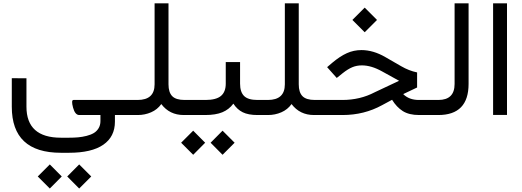

<svg xmlns="http://www.w3.org/2000/svg" viewBox="-20 -671 3047 1120"><path d="M372.1 358.4 441.9 288.1 512.2 358.4 441.9 428.7ZM200.2 358.4 270.5 288.1 340.3 358.4 270.5 428.7ZM688 -42Q688 0 676.8 0H650.4V38.6Q650.4 126.5 582.5 173.3Q514.6 220.2 382.3 220.2H335.4Q48.8 220.2 48.8 -48.3V-214.8L134.3 -214.4V-48.8Q134.3 132.3 335.4 132.3H382.3Q411.6 132.3 435.8 130.1Q460 127.9 485.1 121.6Q510.3 115.2 527.3 105Q544.4 94.7 555.2 76.9Q565.9 59.1 565.9 35.2V0H442.4Q418 0 406.2 -43Q394 -87.9 408.7 -87.9H676.8Q688 -87.9 688 -47.4ZM737.3 -87.9Q744.1 -87.9 744.1 -47.4V-42Q744.1 0 737.3 0H664.6Q657.7 0 657.7 -42V-47.4Q657.7 -87.9 664.6 -87.9Z M727.5 -87.9H782.7Q881.8 -87.9 881.8 -179.2V-651.4H962.9V-179.2Q962.9 -132.3 984.6 -110.1Q1006.3 -87.9 1056.6 -87.9H1064.5Q1075.7 -87.9 1075.7 -47.4V-42Q1075.7 0 1064.5 0H1051.8Q969.2 0 920.9 -64Q897.9 -31.7 861.3 -15.9Q824.7 0 783.7 0H727.5Q715.3 0 715.3 -42V-47.4Q715.3 -87.9 727.5 -87.9Z M1208.5 161.6 1278.3 91.3 1348.6 161.6 1278.3 231.9ZM1036.6 161.6 1106.9 91.3 1176.8 161.6 1106.9 231.9ZM1059.1 -87.9H1179.2Q1240.7 -87.9 1268.8 -111.3Q1296.9 -134.8 1296.9 -183.1V-309.1H1380.4V-183.1Q1380.4 -134.3 1403.8 -111.1Q1427.2 -87.9 1481.4 -87.9H1492.2Q1503.4 -87.9 1503.4 -47.4V-42Q1503.4 0 1492.2 0H1481.9Q1428.7 0 1396 -16.1Q1363.3 -32.2 1341.3 -66.4Q1315.9 -32.2 1276.9 -16.1Q1237.8 0 1176.8 0H1059.1Q1046.9 0 1046.9 -42V-47.4Q1046.9 -87.9 1059.1 -87.9Z M1487.3 -87.9H1542.5Q1641.6 -87.9 1641.6 -179.2V-651.4H1722.7V-179.2Q1722.7 -132.3 1744.4 -110.1Q1766.1 -87.9 1816.4 -87.9H1824.2Q1835.4 -87.9 1835.4 -47.4V-42Q1835.4 0 1824.2 0H1811.5Q1729 0 1680.7 -64Q1657.7 -31.7 1621.1 -15.9Q1584.5 0 1543.5 0H1487.3Q1475.1 0 1475.1 -42V-47.4Q1475.1 -87.9 1487.3 -87.9Z M2035.6 -554.7 2107.4 -626.5 2179.2 -554.7 2107.4 -482.9ZM1818.8 -87.9H1977.5Q2080.6 -87.9 2166 -132.8L2308.1 -199.7L2209 -254.4Q2146 -289.6 2091.3 -289.6Q2060.5 -289.6 2034.9 -278.8Q2009.3 -268.1 1979 -244.1L1944.3 -216.3L1888.2 -279.3L1918 -304.7Q1963.4 -342.8 2003.4 -360.8Q2043.5 -378.9 2088.4 -378.9Q2157.2 -378.9 2228 -337.9L2320.3 -284.7Q2365.7 -258.3 2413.1 -248.5V-160.6L2333 -122.6L2332 -122.1Q2366.2 -87.9 2423.3 -87.9H2482.4Q2493.7 -87.9 2493.7 -47.4V-42Q2493.7 0 2482.4 0H2424.8Q2366.2 0 2329.8 -22.9Q2293.5 -45.9 2267.1 -88.9L2209 -57.6Q2104 0 1978.5 0H1818.8Q1806.6 0 1806.6 -42V-47.4Q1806.6 -87.9 1818.8 -87.9Z M2477.5 -87.9H2537.1Q2631.8 -87.9 2631.8 -181.2V-651.4H2713.4V-181.6Q2713.4 0 2536.6 0H2477.5Q2465.3 0 2465.3 -42V-47.4Q2465.3 -87.9 2477.5 -87.9Z M2856.4 -651.4H2937.5V-0.5H2856.4Z"/></svg>

Font: Shabnam FD
Style: Regular
Weight: 400
Foundry: DejaVu fonts team - Redesigned by Saber Rastikerdar - Based on Vazir font
Version: Version 5.00;October 20, 2019;FontCreator 12.0.0.2547 64-bit